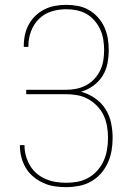

<svg xmlns="http://www.w3.org/2000/svg" viewBox="-20 -763 540 791"><path d="M253 8Q229 8 205 4.5Q181 1 159 -9Q137 -19 118 -34.5Q99 -50 86.5 -71Q74 -92 68 -115.5Q62 -139 62 -163V-165H81V-163Q81 -141 87 -120Q93 -99 104 -80.5Q115 -62 131.5 -48Q148 -34 168 -25.5Q188 -17 209.5 -13.5Q231 -10 253 -10Q277 -10 300.5 -14.5Q324 -19 345 -31Q366 -43 382 -61.5Q398 -80 407.5 -101.5Q417 -123 421 -147Q425 -171 425 -195Q425 -219 421 -242.5Q417 -266 407 -287.5Q397 -309 380 -326.5Q363 -344 342 -355.5Q321 -367 297.5 -371Q274 -375 250 -375H88V-393H250Q272 -393 293 -397Q314 -401 333.5 -411Q353 -421 368 -437Q383 -453 392.5 -472.5Q402 -492 405.5 -513.5Q409 -535 409 -557Q409 -578 405.5 -600Q402 -622 393 -641.5Q384 -661 369.5 -678Q355 -695 336.5 -705.5Q318 -716 296.5 -720.5Q275 -725 253 -725Q222 -725 192.5 -716Q163 -707 141 -685.5Q119 -664 108 -634.5Q97 -605 97 -575V-570H78V-575Q78 -598 83 -620.5Q88 -643 99 -663Q110 -683 127 -699Q144 -715 164.5 -725Q185 -735 207.5 -739Q230 -743 253 -743Q277 -743 301 -738.5Q325 -734 346 -722Q367 -710 383.5 -691.5Q400 -673 410 -651Q420 -629 424 -605Q428 -581 428 -557Q428 -529 422.5 -501Q417 -473 402 -449.5Q387 -426 364 -409.5Q341 -393 314 -385Q344 -377 370.5 -359Q397 -341 414 -314.5Q431 -288 437.5 -257Q444 -226 444 -195Q444 -168 439.5 -142Q435 -116 424 -92Q413 -68 395.5 -48Q378 -28 354.5 -15Q331 -2 305 3Q279 8 253 8Z"/></svg>

Font: Iosevka Thin
Style: Regular
Weight: 100
Monospace: yes
Designer: Belleve Invis
Foundry: Belleve Invis
Version: Version 32.5.0; ttfautohint (v1.8.4)